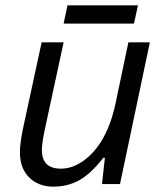

<svg xmlns="http://www.w3.org/2000/svg" viewBox="-20 -695 617 725"><path d="M138.2 -127.9Q138.2 -58.1 210 -58.1Q252.9 -58.1 294.4 -87.4Q382.8 -149.9 416 -303.2L464.8 -535.2H545.9L433.1 0H365.2L376 -99.1H370.1Q322.3 -38.1 278.8 -14.2Q235.4 9.8 180.7 9.8Q126 9.8 90.8 -24.4Q55.2 -58.6 55.2 -121.1Q55.2 -151.4 65.9 -205.1L137.2 -535.2H220.2L147 -195.8Q138.2 -152.3 138.2 -127.9ZM234.9 -674.8H501L485.8 -606H220.2Z"/></svg>

Font: OpenSans-Italic
Style: Italic
Weight: 400
Italic angle: -12°
Foundry: Ascender Corporation
Version: Version 1.10